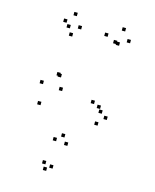

<svg xmlns="http://www.w3.org/2000/svg" viewBox="-133 -631 886 1098"><g transform="rotate(15 310.0 -82.0)"><path d="M507.5 7V-13H487.5V7ZM454 -44V-64H434V-44ZM470.5 -20V-40H450.5V-20ZM522.5 -451V-471H502.5V-451ZM478 -509V-529H458V-509ZM389 -453.5V-473.5H369V-453.5ZM191.5 -160V-180H171.5V-160ZM183.5 -165V-185H163.5V-165ZM232 -455V-475H212V-455ZM188.5 -522V-542H168.5V-522ZM141.5 -470.5V-490.5H121.5V-470.5ZM193 -402.5V-422.5H173V-402.5ZM168 -444.5V-464.5H148V-444.5ZM102 -96.5V-116.5H82V-96.5ZM119.5 23.5V3.5H99.5V23.5ZM218 -86.5V-106.5H198V-86.5ZM448.5 -426V-446H428.5V-426ZM465.5 -421V-441H445.5V-421ZM413.5 -62V-82H393.5V-62ZM465 52V32H445V52ZM280 356V336H260V356ZM328 208.5V188.5H308V208.5ZM299.5 166.5V146.5H279.5V166.5ZM259 199.5V179.5H239V199.5ZM234 343V323H214V343ZM248 378V358H228V378Z"/></g></svg>

Font: Monaspace Radon Dots Var
Style: Regular
Weight: 400
Designer: Riley Cran and the Lettermatic Team
Version: Version 1.100 (Monaspace Radon Dots)